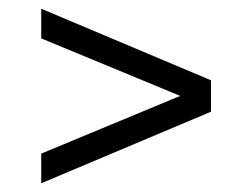

<svg xmlns="http://www.w3.org/2000/svg" viewBox="-20 -600 578 440"><path d="M74.5 -180V-248L410.5 -387.5V-373L74.5 -512V-580L463.5 -416V-344Z"/></svg>

Font: Encode Sans Condensed Thin
Style: Regular
Weight: 400
Version: Version 3.002